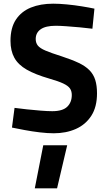

<svg xmlns="http://www.w3.org/2000/svg" viewBox="-20 -712 584 1043"><path d="M272 12Q238 12 196 7Q154 2 114 -5.5Q74 -13 45 -19L59 -126Q88 -122 126 -118Q164 -114 201 -111Q238 -108 264 -108Q320 -108 345 -132Q370 -156 370 -196Q370 -217 360 -231.5Q350 -246 323.5 -258.5Q297 -271 248 -285Q172 -307 125.5 -333.5Q79 -360 58 -398Q37 -436 37 -490Q37 -561 66.5 -605.5Q96 -650 148 -671Q200 -692 269 -692Q302 -692 343.5 -688Q385 -684 425 -677.5Q465 -671 493 -665L482 -556Q452 -560 413.5 -563.5Q375 -567 339.5 -569.5Q304 -572 283 -572Q228 -572 201 -553Q174 -534 174 -500Q174 -479 185.5 -464.5Q197 -450 227.5 -437Q258 -424 315 -406Q370 -388 407 -370.5Q444 -353 466 -330.5Q488 -308 497.5 -277.5Q507 -247 507 -205Q507 -131 476 -83Q445 -35 392 -11.5Q339 12 272 12ZM169 311 215 77H345L290 311Z"/></svg>

Font: Titillium Web
Style: Bold
Weight: 700
Designer: Mohamed Gaber, Accademia di Belle Arti di Urbino
Foundry: Kief Type Foundry, Accademia di Belle Arti di Urbino
Version: Version 3.000